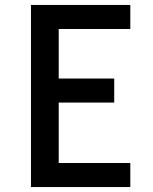

<svg xmlns="http://www.w3.org/2000/svg" viewBox="-20 -755 616 775"><path d="M105 0H506V-97H217V-341H441V-438H217V-638H506V-735H105Z"/></svg>

Font: Iosevka Sparkle Semibold
Style: Regular
Weight: 600
Designer: Belleve Invis
Foundry: Belleve Invis
Version: Version 4.5.0; ttfautohint (v1.8.3)